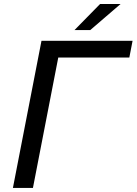

<svg xmlns="http://www.w3.org/2000/svg" viewBox="-20 -931 677 951"><path d="M475.6 -911.1H577.1L427.2 -782.2H349.1ZM185.5 -729H636.7L620.6 -646H268.6L143.1 0H43.9Z"/></svg>

Font: Hack
Style: Italic
Weight: 400
Italic angle: -11°
Monospace: yes
Designer: Christopher Simpkins
Foundry: Christopher Simpkins
Version: Version 2.019; ttfautohint (v1.4.1) -l 4 -r 80 -G 350 -x 0 -